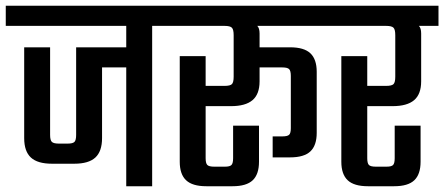

<svg xmlns="http://www.w3.org/2000/svg" viewBox="-40 -646 1541 666"><path d="M560.1 -626V-556.2H487.8V0H397.9V-412.1H314V-167Q314 -121.1 290.8 -99.6Q267.6 -78.1 217.8 -78.1H140.1Q90.3 -78.1 67.1 -99.6Q43.9 -121.1 43.9 -167V-481.9H133.8V-178.2Q133.8 -159.7 139.9 -153.8Q146 -147.9 164.1 -147.9H194.8Q212.4 -147.9 218.3 -153.8Q224.1 -159.7 224.1 -178.2V-481.9H397.9V-556.2H-20V-626Z M1120.6 -626V-556.2H852.5Q860.4 -548.3 860.4 -529.8V-481.9H966.3Q1014.6 -481.9 1036.6 -461.2Q1058.6 -440.4 1058.6 -397V-185.1Q1058.6 -141.6 1036.6 -120.8Q1014.6 -100.1 966.3 -100.1H905.8V-172.9H939.5Q957 -172.9 962.9 -178.5Q968.8 -184.1 968.8 -201.2V-382.8Q968.8 -400.4 962.9 -406.2Q957 -412.1 939.5 -412.1H860.4V-363.8Q860.4 -319.3 835.9 -298.6Q811.5 -277.8 760.7 -277.8H673.3V-97.2Q673.3 -79.6 679.2 -73.7Q685.1 -67.9 702.6 -67.9H740.7Q757.3 -67.9 762.9 -73.7Q768.6 -79.6 768.6 -97.2V-210H858.4V-85Q858.4 -41.5 836.7 -20.8Q814.9 0 766.6 0H675.8Q627.4 0 605.5 -20.8Q583.5 -41.5 583.5 -85V-451.2H673.3V-348.1H738.8Q758.3 -348.1 764.4 -354.2Q770.5 -360.4 770.5 -379.9V-523.9Q770.5 -543.5 764.4 -549.8Q758.3 -556.2 738.8 -556.2H519.5V-626Z M1481 -626V-556.2H1413.1Q1420.9 -548.3 1420.9 -529.8V-363.8Q1420.9 -319.3 1396.5 -298.6Q1372.1 -277.8 1321.3 -277.8H1233.9V-97.2Q1233.9 -79.6 1239.7 -73.7Q1245.6 -67.9 1263.2 -67.9H1301.3Q1317.9 -67.9 1323.5 -73.7Q1329.1 -79.6 1329.1 -97.2V-210H1418.9V-85Q1418.9 -41.5 1397.2 -20.8Q1375.5 0 1327.1 0H1236.3Q1188 0 1166 -20.8Q1144 -41.5 1144 -85V-451.2H1233.9V-348.1H1299.3Q1318.8 -348.1 1325 -354.2Q1331.1 -360.4 1331.1 -379.9V-523.9Q1331.1 -543.5 1325 -549.8Q1318.8 -556.2 1299.3 -556.2H1080.1V-626Z"/></svg>

Font: Teko
Style: Regular
Weight: 400
Designer: Manushi Parikh, Jonny Pinhorn
Foundry: Indian Type Foundry
Version: Version 2.000;PS 1.0;hotconv 1.0.79;makeotf.lib2.5.61930